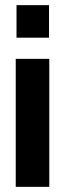

<svg xmlns="http://www.w3.org/2000/svg" viewBox="-20 -724 252 744"><path d="M44 -578V-704H170V-578ZM41 0V-496H171V0Z"/></svg>

Font: HostGroteskBold
Style: Bold
Weight: 700
Designer: Doukan Karapınar based on Poppins by Indian Type Foundry, Jonny Pinhorn
Foundry: Element Type
Version: Version 1.001; ttfautohint (v1.8.4.7-5d5b)